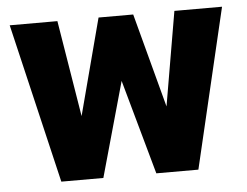

<svg xmlns="http://www.w3.org/2000/svg" viewBox="-43 -580 813 633"><g transform="rotate(-5 363.0 -264.0)"><path d="M502.4 -216.8 555.7 -528.3H713.4L588.9 0H449.7L362.3 -313.5L274.4 0H135.3L10.7 -528.3H168.5L220.7 -209.5L304.7 -528.3H419.4Z"/></g></svg>

Font: Vazir Black
Style: Black
Weight: 900
Designer: Saber Rastikerdar
Foundry: Saber Rastikerdar
Version: Version 30.0.0